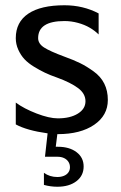

<svg xmlns="http://www.w3.org/2000/svg" viewBox="-20 -505 460 730"><path d="M40 -32V-115Q71 -92 119 -73.5Q167 -55 200 -55Q247 -55 276 -73Q305 -91 305 -120Q305 -149 277 -170Q249 -191 197 -210Q171 -219 151 -228.5Q131 -238 109 -251.5Q87 -265 73 -280Q59 -295 49.5 -316Q40 -337 40 -360Q40 -421 87.5 -453Q135 -485 225 -485Q296 -485 355 -454V-374Q341 -388 321.5 -399.5Q302 -411 276.5 -418Q251 -425 225 -425Q125 -425 125 -360Q125 -339 147.5 -324.5Q170 -310 224 -290Q260 -277 284.5 -265Q309 -253 336 -233.5Q363 -214 376.5 -187Q390 -160 390 -125Q390 -66 338 -30.5Q286 5 200 5Q200 5 199.5 5Q199 5 198 5L192 53H200Q244 53 271 73.5Q298 94 298 128Q298 163 270.5 184Q243 205 198 205Q172 205 147 198V152Q169 168 198 168Q212 168 223 163.5Q234 159 240 150.5Q246 142 246 131Q246 119 240 110Q234 101 223.5 96Q213 91 199 91H151L161 2Q82 -9 40 -32Z"/></svg>

Font: Glametrix
Style: Bold
Weight: 700
Designer: gluk
Foundry: gluk
Version: Version 0.40